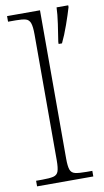

<svg xmlns="http://www.w3.org/2000/svg" viewBox="-87 -802 455 844"><g transform="rotate(-10 140.5 -380.0)"><path d="M8 0V-25H35Q68 -25 85 -29Q102 -33 107.5 -48.5Q113 -64 113 -98V-659Q113 -695 107 -711Q101 -727 86 -731Q71 -735 43 -735H8V-760H155V-98Q155 -64 160.5 -48.5Q166 -33 182.5 -29Q199 -25 233 -25H259V0ZM210 -609Q216 -646 222 -688Q228 -730 229 -760H281V-752Q272 -721 256.5 -677Q241 -633 225 -600H210Z"/></g></svg>

Font: Noto Serif Tamil ExtraLight
Style: Italic
Weight: 200
Italic angle: -12°
Designer: Indian Type Foundry, Tom Grace, and the Monotype Design Team
Foundry: Monotype Imaging Inc.
Version: Version 2.003; ttfautohint (v1.8.4.7-5d5b)